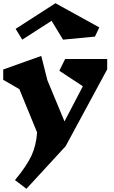

<svg xmlns="http://www.w3.org/2000/svg" viewBox="-27 -907 707 1191"><path d="M638 -477 380 0 137 264 66 210Q139 122 168.5 58Q198 -6 203 -86L93 -354L-7 -412V-476L229 -560L267 -409L373 -154L487 -372L341 -468L377 -541H638ZM562 -680 364 -661 293 -778 111 -661 70 -728 317 -887 589 -737Z"/></svg>

Font: Inknut Antiqua ExtraBold
Style: Regular
Weight: 800
Designer: Claus Eggers Sørensen
Foundry: Claus Eggers Sørensen
Version: Version 1.003; ttfautohint (v1.8.2) -l 8 -r 50 -G 200 -x 14 